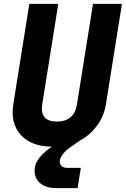

<svg xmlns="http://www.w3.org/2000/svg" viewBox="-20 -750 652 995"><path d="M274 225Q213 225 183 194.5Q153 164 161 115Q165 90 189.5 61.5Q214 33 249 10Q141 9 87 -51.5Q33 -112 49 -210L132 -730H282L199 -210Q185 -120 275 -120Q365 -120 379 -210L462 -730H612L529 -210Q519 -148 482.5 -98.5Q446 -49 393 -21L339 17Q317 33 304.5 51Q292 69 290 82Q288 98 298 109Q308 120 330 120H399L382 225Z"/></svg>

Font: JetBrains Mono NL ExtraBold
Style: Italic
Weight: 800
Italic angle: -9°
Monospace: yes
Designer: Philipp Nurullin, Konstantin Bulenkov
Foundry: JetBrains
Version: Version 2.305; ttfautohint (v1.8.4.7-5d5b)